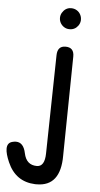

<svg xmlns="http://www.w3.org/2000/svg" viewBox="-109 -775 578 1109"><g transform="rotate(5 180.5 -220.5)"><path d="M256.8 -736.3Q257.8 -736.3 258.8 -736.3Q275.4 -736.3 289.6 -728Q304.7 -719.2 312.5 -703.6Q319.3 -690.4 319.3 -675.3Q319.3 -672.9 319.3 -670.4Q317.9 -652.8 307.1 -638.7Q297.4 -626 285.6 -620.6Q273.4 -614.3 258.3 -614.7Q256.8 -614.7 255.4 -614.7Q240.2 -615.2 227.5 -623Q214.4 -630.9 206.1 -644.5Q197.8 -658.7 197.8 -675.3Q197.8 -690.9 205.6 -704.6Q213.9 -718.8 226.6 -727.5Q240.2 -736.3 256.8 -736.3ZM244.6 -512.2Q294.9 -512.2 293.9 -458.5L285.6 112.8Q285.6 114.7 285.6 116.2Q285.6 294.4 147.5 294.4Q142.6 294.4 137.7 294.4Q24.4 289.6 -22.5 181.6Q-43.5 133.8 -43.5 104.5Q-43.5 70.8 -15.1 63Q-2.9 59.6 7.3 59.6Q51.3 59.6 64 121.6Q78.1 189 139.2 189Q184.6 189 186 112.8L196.8 -458.5Q197.8 -512.2 244.6 -512.2Z"/></g></svg>

Font: Comic Relief
Style: Regular
Weight: 400
Designer: Jeff Davis
Foundry: Loudifier
Version: Version 1.0